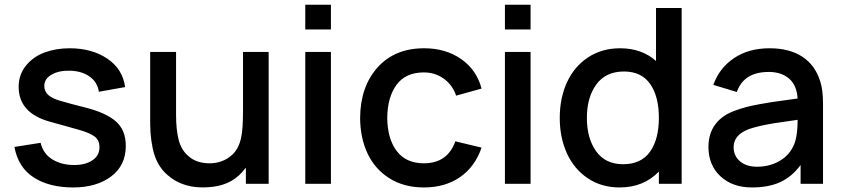

<svg xmlns="http://www.w3.org/2000/svg" viewBox="-20 -784 3593 819"><path d="M513.7 -412.6 401.9 -392.6Q395 -434.6 361.8 -457.8Q328.6 -481 279.3 -482.4Q231.9 -483.9 200.4 -465.8Q168.9 -447.8 168.9 -417.5Q168.9 -393.6 186.8 -378.2Q204.6 -362.8 240.7 -353Q277.8 -341.8 344.7 -325.2Q432.6 -302.7 474.6 -265.9Q516.6 -229 516.6 -161.6Q516.6 -78.1 453.9 -31.2Q391.1 15.6 292.5 15.6Q189.9 15.6 123.8 -27.1Q57.6 -69.8 41.5 -157.2L153.3 -174.8Q164.1 -128.4 203.1 -104.2Q242.2 -80.1 296.9 -80.1Q343.8 -80.1 374 -100.1Q404.3 -120.1 404.3 -156.2Q404.3 -186.5 383.3 -201.9Q362.3 -217.3 317.9 -230L190.4 -265.6Q59.6 -302.7 59.6 -413.6Q59.6 -465.8 90.8 -504.2Q122.1 -542.5 170.4 -560.3Q218.8 -578.1 276.9 -578.1Q372.1 -578.1 437.7 -533.9Q503.4 -489.7 513.7 -412.6Z M1016.6 -562.5H1126V0H1028.8V-68.8L1011.2 -47.9Q959.5 9.3 868.7 14.6Q762.7 22.5 694.3 -37.6Q669.4 -59.1 653.8 -88.1Q638.2 -117.2 631.1 -152.3Q624 -187.5 622.1 -217.8Q620.1 -248 620.6 -289.6V-562.5H731V-293.9Q731 -231.9 741.9 -188.2Q752.9 -144.5 783.2 -118.7Q818.8 -85.9 880.9 -87.4Q929.7 -90.3 963.4 -117.7Q999 -145 1009.3 -201.2Q1016.6 -232.4 1016.6 -315.4V-316.9Z M1282.2 -763.7H1391.6V-658.2H1282.2ZM1282.2 -562.5V0H1391.6V-562.5Z M2034.2 -406.2 1925.8 -376Q1909.7 -422.4 1872.6 -448.7Q1835.4 -475.1 1788.1 -475.1Q1710.4 -475.1 1671.6 -422.4Q1632.8 -369.6 1631.8 -281.2Q1632.8 -191.4 1672.6 -139.4Q1712.4 -87.4 1788.1 -87.4Q1888.7 -87.4 1922.4 -181.2L2034.2 -154.3Q2005.9 -72.3 1942.1 -28.3Q1878.4 15.6 1788.1 15.6Q1703.6 15.6 1641.6 -23.2Q1579.6 -62 1548.1 -128.7Q1516.6 -195.3 1516.1 -281.2Q1517.1 -414.1 1590.3 -496.1Q1663.6 -578.1 1789.1 -578.1Q1881.3 -578.1 1947.3 -532Q2013.2 -485.8 2034.2 -406.2Z M2133.8 -763.7H2243.2V-658.2H2133.8ZM2133.8 -562.5V0H2243.2V-562.5Z M2778.3 -750H2887.7V0H2790.5V-52.2Q2725.6 15.6 2623 15.6Q2545.9 15.6 2487.5 -23.4Q2429.2 -62.5 2398.4 -129.6Q2367.7 -196.8 2367.7 -281.2Q2367.7 -366.2 2398.7 -433.3Q2429.7 -500.5 2488.5 -539.3Q2547.4 -578.1 2625 -578.1Q2717.3 -578.1 2778.3 -523.9ZM2637.7 -83.5Q2714.8 -83.5 2752.7 -136.7Q2790.5 -189.9 2790.5 -281.2Q2790.5 -373 2753.2 -426Q2715.8 -479 2641.6 -479Q2564 -479 2523.7 -423.8Q2483.4 -368.7 2483.4 -281.2Q2483.4 -193.8 2522.9 -138.7Q2562.5 -83.5 2637.7 -83.5Z M3490.7 0H3395V-80.1Q3358.9 -30.8 3309.1 -7.6Q3259.3 15.6 3187.5 15.6Q3104.5 15.6 3053.2 -32Q3002 -79.6 3002 -157.2Q3002 -214.8 3031.7 -254.2Q3061.5 -293.5 3116.7 -312.5Q3138.7 -320.8 3162.4 -327.1Q3186 -333.5 3217.5 -339.1Q3249 -344.7 3267.3 -347.7Q3285.6 -350.6 3327.4 -356.2Q3369.1 -361.8 3382.3 -363.8Q3378.9 -420.4 3345.9 -448.7Q3313 -477.1 3259.3 -477.1Q3152.8 -477.1 3123 -391.6L3022.9 -421.9Q3047.9 -493.2 3110.4 -535.6Q3172.9 -578.1 3262.7 -578.1Q3347.7 -578.1 3402.6 -542Q3457.5 -505.9 3479 -436.5Q3490.7 -400.9 3490.7 -340.8ZM3361.3 -155.3Q3382.3 -190.9 3382.3 -272.9Q3363.8 -270 3327.4 -264.9Q3291 -259.8 3275.6 -257.3Q3260.3 -254.9 3237.1 -250Q3213.9 -245.1 3194.8 -239.7Q3109.4 -216.8 3109.4 -155.3Q3109.4 -119.6 3136.2 -96.2Q3163.1 -72.8 3209.5 -72.8Q3259.8 -72.8 3300.5 -94.7Q3341.3 -116.7 3361.3 -155.3Z"/></svg>

Font: Manrope3 Semibold
Style: Regular
Weight: 600
Width: 4
Designer: Mikhail Sharanda
Foundry: Mikhail Sharanda
Version: Version 3.000;PS 003.000;hotconv 1.0.88;makeotf.lib2.5.64775